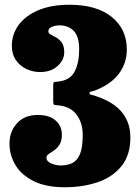

<svg xmlns="http://www.w3.org/2000/svg" viewBox="-20 -780 589 810"><path d="M20 -174Q20 -225 51.8 -260Q83.5 -295 139 -295Q189.5 -295 215.2 -271.2Q241 -247.5 241 -212Q241 -185.5 231.2 -170Q221.5 -154.5 208.5 -145.8Q195.5 -137 185.8 -130.5Q176 -124 176 -115.5Q176 -99 196 -90.5Q216 -82 236 -82Q264.5 -82 285.2 -92.2Q306 -102.5 317.5 -130.2Q329 -158 329 -210Q329 -261 303.8 -295.2Q278.5 -329.5 230.5 -335Q216.5 -337 210.5 -337Q204.5 -337 204.5 -353.5V-419Q204.5 -433.5 209 -434Q213.5 -434.5 226 -436Q276.5 -441.5 295.2 -478.8Q314 -516 314 -571Q314 -626.5 291 -649.8Q268 -673 231 -673Q215 -673 199.5 -667Q184 -661 184 -648Q184 -639.5 194 -634.2Q204 -629 217.5 -621.5Q231 -614 241 -599.8Q251 -585.5 251 -559Q251 -527.5 223.2 -501.8Q195.5 -476 149 -476Q119.5 -476 92.2 -488.5Q65 -501 47.5 -525.8Q30 -550.5 30 -587Q30 -635.5 58.8 -674.8Q87.5 -714 142 -737Q196.5 -760 273.5 -760Q387 -760 451 -708.8Q515 -657.5 515 -571Q515 -517 485 -473.8Q455 -430.5 394.5 -404Q379 -396.5 368.2 -394.8Q357.5 -393 357.5 -387.5Q357.5 -381 366.2 -379.8Q375 -378.5 394.5 -371Q530 -323 530 -200Q530 -125 492.2 -78.8Q454.5 -32.5 391.8 -11.2Q329 10 253.5 10Q174 10 122.2 -15.8Q70.5 -41.5 45.2 -83.5Q20 -125.5 20 -174Z"/></svg>

Font: Besley* Narrow Fatface
Style: Regular
Weight: 900
Width: 4
Designer: Owen Earl
Foundry: indestructible type*
Version: Version 3.000; ttfautohint (v1.8.3)